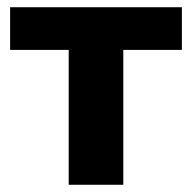

<svg xmlns="http://www.w3.org/2000/svg" viewBox="-20 -511 530 531"><path d="M170 0V-373H8V-491H483V-373H321V0Z"/></svg>

Font: Nunito Sans ExtraBold
Style: Regular
Weight: 800
Designer: Vernon Adams
Foundry: Vernon Adams
Version: Version 3.101; ttfautohint (v1.8.4.7-5d5b);gftools[0.9.27]